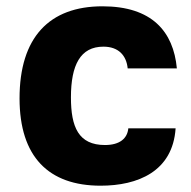

<svg xmlns="http://www.w3.org/2000/svg" viewBox="-20 -579 607 609"><path d="M299 10C417 10 528 -35 537 -172H387C384 -140 360 -119 313 -119C229 -119 205 -176 205 -270C205 -373 235 -431 308 -431C356 -431 381 -403 385 -362H541C530 -479 462 -559 305 -559C136 -559 42 -460 42 -267C42 -82 134 10 299 10Z"/></svg>

Font: Kathrein 85 Heavy
Style: Regular
Weight: 900
Designer: Lazydogs Typefoundry, based on Open Sans by Ascender Corporation
Foundry: Lazydogs Typefoundry
Version: Version 1.003;PS 001.003;hotconv 1.0.88;makeotf.lib2.5.64775